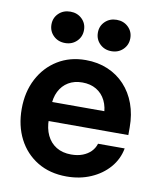

<svg xmlns="http://www.w3.org/2000/svg" viewBox="-84 -799 724 877"><g transform="rotate(10 278.5 -360.5)"><path d="M284.2 11.7Q206.5 11.7 149.2 -22.9Q91.8 -57.6 60.5 -118.4Q29.3 -179.2 29.3 -257.3Q29.3 -335.9 61.3 -397Q93.3 -458 149.7 -492.7Q206.1 -527.3 279.3 -527.3Q335.4 -527.3 381.6 -507.8Q427.7 -488.3 460.9 -452.6Q494.1 -417 512 -367.9Q529.8 -318.8 529.8 -259.8V-223.6H79.6V-312H464.4L404.3 -289.6Q404.3 -331.1 389.4 -361.1Q374.5 -391.1 346.9 -407.5Q319.3 -423.8 281.7 -423.8Q244.6 -423.8 217.3 -407.5Q189.9 -391.1 174.8 -361.1Q159.7 -331.1 159.7 -289.6V-231.4Q159.7 -189.5 174.8 -157.7Q189.9 -126 218.5 -108.4Q247.1 -90.8 287.6 -90.8Q317.4 -90.8 340.3 -99.6Q363.3 -108.4 378.7 -124Q394 -139.6 400.4 -160.6H523.9Q514.6 -109.9 481 -71Q447.3 -32.2 396.5 -10.3Q345.7 11.7 284.2 11.7ZM386.7 -587.4Q354.5 -587.4 333 -608.4Q311.5 -629.4 311.5 -660.6Q311.5 -691.4 333 -712.2Q354.5 -732.9 386.7 -732.9Q418.9 -732.9 440.4 -712.2Q461.9 -691.4 461.9 -660.6Q461.9 -629.4 440.4 -608.4Q418.9 -587.4 386.7 -587.4ZM171.9 -587.4Q139.2 -587.4 117.7 -608.4Q96.2 -629.4 96.2 -660.6Q96.2 -691.4 117.7 -712.2Q139.2 -732.9 171.9 -732.9Q204.1 -732.9 225.6 -712.2Q247.1 -691.4 247.1 -660.6Q247.1 -629.4 225.6 -608.4Q204.1 -587.4 171.9 -587.4Z"/></g></svg>

Font: Inter Cardless Display
Style: Bold
Weight: 700
Designer: Rasmus Andersson
Foundry: rsms
Version: Version 4.001;git-9221beed3